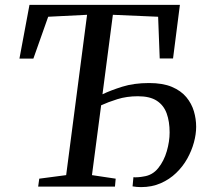

<svg xmlns="http://www.w3.org/2000/svg" viewBox="-20 -763 852 785"><path d="M136 0 140.5 -32.5 250.5 -47 336 -702.5 177 -694.5 116.5 -523.5H59.5L100.5 -743H715.5L687.5 -524H633L626.5 -694.5L441.5 -702.5L399 -377.5Q432 -393.5 479.8 -408.5Q527.5 -423.5 589.5 -423.5Q645.5 -423.5 682.8 -407.8Q720 -392 741.8 -365.8Q763.5 -339.5 772.8 -308Q782 -276.5 782 -244.5Q782 -214.5 772.8 -180.5Q763.5 -146.5 745.5 -114.2Q727.5 -82 700.2 -55.8Q673 -29.5 637 -13.8Q601 2 556.5 2Q548.5 2 539 1.2Q529.5 0.5 522 -1L525.5 -38.5Q532.5 -37.5 545.2 -38.5Q558 -39.5 567.5 -41.5Q603.5 -46.5 627 -75.8Q650.5 -105 662 -145Q673.5 -185 673.5 -221.5Q673.5 -266 661.5 -299.2Q649.5 -332.5 621.2 -351Q593 -369.5 544 -369.5Q498 -369.5 459.8 -357.5Q421.5 -345.5 393.5 -332.5L356 -47L453 -32.5L450 0Z"/></svg>

Font: Merriweather 60pt
Style: Italic
Weight: 400
Italic angle: -7.8°
Version: Version 2.101